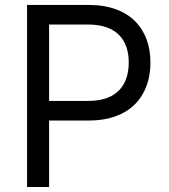

<svg xmlns="http://www.w3.org/2000/svg" viewBox="-20 -747 675 767"><path d="M88.1 0H176.1V-265.6H335.2C504.6 -265.6 581 -368.6 581 -497.2C581 -625.7 504.6 -727.3 333.8 -727.3H88.1ZM176.1 -343.8V-649.1H331C449.2 -649.1 494.3 -584.5 494.3 -497.2C494.3 -409.8 449.2 -343.8 332.4 -343.8Z"/></svg>

Font: Margiela Sans
Style: Regular
Weight: 400
Designer: Stefan Endress, Andreas Faust
Version: Version 1.100;FEAKit 1.0